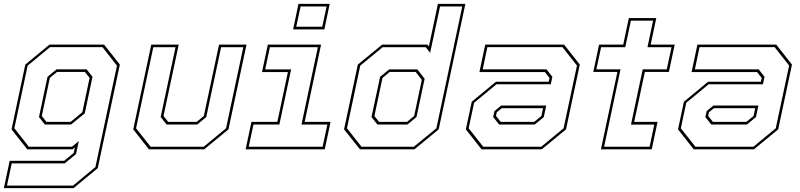

<svg xmlns="http://www.w3.org/2000/svg" viewBox="-40 -770 4123 990"><path d="M-20 200 10 59H291L340 18.5L346 -10L334 0H100.5L19.5 -103L90.5 -437L215 -540H496.5L578 -437L464 97L339.5 200ZM-4 187H336.5L452 91.5L563 -431.5L488.5 -527H218L102.5 -431.5L34 -108.5L108.5 -13.5H331L366.5 -42.5L352 24.5L293.5 72.5H20.5ZM191 -128 161 -166.5 205 -374 251.5 -412.5H406.5L437 -374L397 -185.5L326.5 -128ZM199.5 -141.5H324L384.5 -191.5L422 -368.5L397.5 -399H254L217 -368.5L175.5 -172Z M728 0 647 -103 740 -540H881.5L803 -172L827 -141.5H974L1011 -172L1089.5 -540H1231L1138 -103L1013 0ZM736.5 -13.5H1010.5L1125.5 -108.5L1214.5 -526.5H1100L1023.5 -166.5L977 -128H819L788.5 -166.5L865 -526.5H750.5L661.5 -108.5Z M1471.5 -618.5 1499 -750H1660L1632.5 -618.5ZM1487.5 -632H1621.5L1644 -736.5H1510ZM1226.5 0 1256.5 -141.5H1390L1444.5 -398.5H1311L1341 -540H1615.5L1531 -141.5H1664.5L1634.5 0ZM1242.5 -13.5H1623.5L1648 -128H1514.5L1599 -526.5H1351.5L1327.5 -412H1461L1400.5 -128H1267Z M2097 0H1816L1734 -103L1805 -437L1930.5 -540H2163.5L2171.5 -530.5L2218 -750H2359.5L2222 -103ZM2061 -128H1906L1875.5 -166.5L1920 -374L1966.5 -412H2112L2149.5 -364L2107.5 -166.5ZM2058.5 -141.5 2095.5 -172 2135 -358.5 2103.5 -399H1969L1932 -368L1890.5 -172L1914.5 -141.5ZM2094 -13.5 2210 -108.5 2343.5 -736.5H2229L2178 -498L2155 -526.5H1933L1817.5 -431.5L1749 -108.5L1824 -13.5Z M2443 0 2362 -103 2392.5 -245.5 2517 -348.5H2789L2793.5 -368L2769.5 -398.5H2432L2462 -540H2868.5L2949.5 -437L2878.5 -103L2753.5 0ZM2533.5 -128 2503 -166.5 2509.5 -197 2544.5 -226H2776.5L2764 -166.5L2717.5 -128ZM2451.5 -13.5H2751L2866 -108.5L2935 -432L2860 -527H2473L2449 -412.5H2778L2808 -374L2800 -335.5H2520L2404.5 -240L2376.5 -108.5ZM2542 -141.5H2714.5L2751.5 -172L2760 -212H2547L2521.5 -191L2517.5 -172Z M3058.5 0 3143.5 -399H3019L3049 -540H3173.5L3202.5 -677H3344L3315 -540H3439L3409 -399H3285L3230 -141.5H3350.5L3320.5 0ZM3075 -13.5H3309.5L3333.5 -127.5H3213.5L3274 -412.5H3398L3422.5 -526.5H3298.5L3327.5 -663.5H3213L3184 -526.5H3059.5L3035 -412.5H3159.5Z M3537 0 3456 -103 3486.5 -245.5 3611 -348.5H3883L3887.5 -368L3863.5 -398.5H3526L3556 -540H3962.5L4043.5 -437L3972.5 -103L3847.5 0ZM3627.5 -128 3597 -166.5 3603.5 -197 3638.5 -226H3870.5L3858 -166.5L3811.5 -128ZM3545.5 -13.5H3845L3960 -108.5L4029 -432L3954 -527H3567L3543 -412.5H3872L3902 -374L3894 -335.5H3614L3498.5 -240L3470.5 -108.5ZM3636 -141.5H3808.5L3845.5 -172L3854 -212H3641L3615.5 -191L3611.5 -172Z"/></svg>

Font: Tourney Thin
Style: Italic
Weight: 100
Italic angle: -12°
Designer: Tyler Finck
Foundry: Etcetera Type Co
Version: Version 1.015